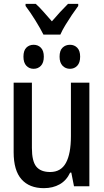

<svg xmlns="http://www.w3.org/2000/svg" viewBox="-20 -969 540 999"><path d="M208 10Q133 10 92 -36Q51 -82 51 -177V-539H146V-199Q146 -130 169 -102Q192 -74 241 -74Q297 -74 323 -121.5Q349 -169 349 -261V-539H445V0H365L351 -71H345Q326 -30 290.5 -10Q255 10 208 10ZM344 -611Q321 -611 305.5 -627Q290 -643 290 -674Q290 -706 305.5 -721Q321 -736 344 -736Q367 -736 382 -720.5Q397 -705 397 -674Q397 -643 382 -627Q367 -611 344 -611ZM155 -611Q132 -611 117 -627Q102 -643 102 -674Q102 -706 117 -721Q132 -736 155 -736Q178 -736 193 -720.5Q208 -705 208 -674Q208 -643 193 -627Q178 -611 155 -611ZM206 -789Q190 -821 164 -863Q138 -905 113 -938V-949H166Q185 -932 206.5 -907.5Q228 -883 250 -858Q275 -887 292.5 -906Q310 -925 334 -949H387V-938Q372 -918 354.5 -892Q337 -866 320.5 -839Q304 -812 294 -789Z"/></svg>

Font: Noto Sans Mono ExtraCondensed Medium
Style: Regular
Weight: 500
Width: 2
Designer: Monotype Design Team
Foundry: Monotype Imaging Inc.
Version: Version 2.014